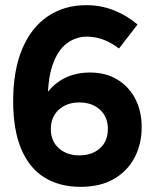

<svg xmlns="http://www.w3.org/2000/svg" viewBox="-20 -712 592 744"><path d="M31 -321Q31 -438 65.5 -521Q100 -604 164 -648Q228 -692 315 -692Q371 -692 421.5 -672Q472 -652 513 -617L441 -524Q413 -546 381.5 -558Q350 -570 317 -570Q274 -570 239 -544Q204 -518 184 -461Q164 -404 165 -309H138Q163 -367 212.5 -399Q262 -431 328 -431Q391 -431 436 -403Q481 -375 505 -327.5Q529 -280 529 -220Q529 -153 501 -100.5Q473 -48 420.5 -18Q368 12 292 12Q211 12 152.5 -24Q94 -60 62.5 -134Q31 -208 31 -321ZM177 -212Q177 -165 208 -137.5Q239 -110 287 -110Q337 -110 367.5 -137.5Q398 -165 398 -212Q398 -259 367.5 -287Q337 -315 287 -315Q239 -315 208 -287Q177 -259 177 -212Z"/></svg>

Font: Gabarito SemiBold
Style: Regular
Weight: 600
Designer: Leandro Assis / Alvaro Franca / Felipe Casaprima
Foundry: Naipe Foundry
Version: Version 1.000